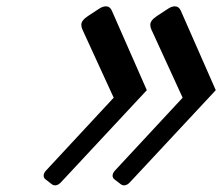

<svg xmlns="http://www.w3.org/2000/svg" viewBox="-20 -672 691 597"><path d="M309.1 -652.3Q321.8 -652.3 327.6 -639.2L436.5 -391.6L169.4 -105Q160.6 -95.7 151.9 -95.7Q145.5 -95.7 140.6 -99.6L121.6 -114.3Q115.7 -118.7 115.7 -125.5Q115.7 -133.8 123 -141.6L333.5 -368.2L236.3 -580.1Q232.9 -587.4 232.9 -595.2Q232.9 -608.4 253.4 -622.1L287.6 -644.5Q299.3 -652.3 309.1 -652.3ZM523.4 -652.3Q536.1 -652.3 542 -639.2L650.9 -391.6L383.8 -105Q375 -95.7 366.2 -95.7Q359.9 -95.7 355 -99.6L335.9 -114.3Q330.1 -118.7 330.1 -125.5Q330.1 -133.8 337.4 -141.6L547.9 -368.2L450.7 -580.1Q447.3 -587.4 447.3 -595.2Q447.3 -608.4 467.8 -622.1L502 -644.5Q513.7 -652.3 523.4 -652.3Z"/></svg>

Font: Cursive Sans
Style: Bold
Weight: 700
Italic angle: -15°
Designer: Wojciech Kalinowski "wmk69" (wmk69@o2.pl)
Foundry: Wojciech Kalinowski "wmk69" (wmk69@o2.pl)
Version: Wersja 3.1.0; 2022-02-18